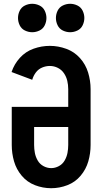

<svg xmlns="http://www.w3.org/2000/svg" viewBox="-20 -985 540 1013"><path d="M150 -815Q130 -815 111.5 -824Q93 -833 84 -851.5Q75 -870 75 -890Q75 -910 84 -928.5Q93 -947 111.5 -956Q130 -965 150 -965Q170 -965 188.5 -956Q207 -947 216 -928.5Q225 -910 225 -890Q225 -870 216 -851.5Q207 -833 188.5 -824Q170 -815 150 -815ZM350 -815Q330 -815 311.5 -824Q293 -833 284 -851.5Q275 -870 275 -890Q275 -910 284 -928.5Q293 -947 311.5 -956Q330 -965 350 -965Q370 -965 388.5 -956Q407 -947 416 -928.5Q425 -910 425 -890Q425 -870 416 -851.5Q407 -833 388.5 -824Q370 -815 350 -815ZM250 8Q206 8 164.5 -8Q123 -24 94.5 -58Q66 -92 54 -134Q42 -176 42 -220V-421H340V-515Q340 -537 335 -558.5Q330 -580 317.5 -598.5Q305 -617 285 -627Q265 -637 243 -637Q222 -637 202 -628.5Q182 -620 169 -602.5Q156 -585 150 -564L41 -605Q55 -647 85 -680Q115 -713 157 -728Q199 -743 243 -743Q287 -743 329.5 -727.5Q372 -712 402 -678.5Q432 -645 445 -602Q458 -559 458 -515V-220Q458 -176 446 -134Q434 -92 405.5 -58Q377 -24 335.5 -8Q294 8 250 8ZM250 -98Q271 -98 290.5 -108.5Q310 -119 321 -138Q332 -157 336 -178Q340 -199 340 -220V-315H160V-220Q160 -199 164 -178Q168 -157 179 -138Q190 -119 209.5 -108.5Q229 -98 250 -98Z"/></svg>

Font: Iosevka SS01
Style: Bold
Weight: 700
Monospace: yes
Designer: Belleve Invis
Foundry: Belleve Invis
Version: 2.3.3; ttfautohint (v1.8.3)